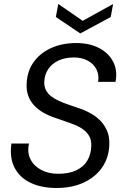

<svg xmlns="http://www.w3.org/2000/svg" viewBox="-20 -927 622 959"><path d="M262 12Q188 12 133.5 -13.5Q79 -39 53 -89Q27 -139 37 -210H125Q115 -166 132 -132Q149 -98 185.5 -78.5Q222 -59 271 -59Q325 -59 361.5 -76.5Q398 -94 416.5 -125.5Q435 -157 436 -199Q437 -226 426.5 -245.5Q416 -265 397.5 -279Q379 -293 354.5 -303Q330 -313 301.5 -322.5Q273 -332 245 -342Q177 -367 144 -408Q111 -449 113 -504Q114 -566 145 -612.5Q176 -659 232 -685.5Q288 -712 361 -712Q426 -712 474 -687.5Q522 -663 545 -619Q568 -575 557 -518H470Q476 -552 462 -580Q448 -608 418.5 -624Q389 -640 349 -640Q305 -640 272 -624.5Q239 -609 220.5 -581Q202 -553 201 -516Q201 -493 210 -476Q219 -459 235 -446.5Q251 -434 273.5 -423.5Q296 -413 323.5 -404Q351 -395 381 -384Q413 -373 439.5 -357Q466 -341 485.5 -319.5Q505 -298 516 -270.5Q527 -243 526 -208Q525 -143 492 -93.5Q459 -44 400 -16Q341 12 262 12ZM545 -907 533 -842 381 -760 259 -842 271 -907 393 -823Z"/></svg>

Font: DM Sans 20pt
Style: Italic
Weight: 400
Italic angle: -10°
Version: Version 4.004;gftools[0.9.30]